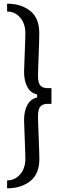

<svg xmlns="http://www.w3.org/2000/svg" viewBox="-20 -820 329 1041"><path d="M18.5 201Q94 201 143.8 162.2Q193.5 123.5 193.5 40.5Q193.5 24.5 192.2 -9Q191 -42.5 189.5 -80.5Q188 -118.5 187 -149Q186 -179.5 186 -188.5Q186 -229.5 199.8 -243.2Q213.5 -257 237 -257H259V-342H237Q213.5 -342 199.8 -355.5Q186 -369 186 -410Q186 -419 187 -449.5Q188 -480 189.5 -518Q191 -556 192 -589.8Q193 -623.5 193 -639.5Q193 -722.5 143.5 -761.2Q94 -800 18.5 -800V-757.5Q61.5 -757.5 89.5 -724.5Q117.5 -691.5 117.5 -639.5Q117.5 -625.5 116.5 -596Q115.5 -566.5 114.2 -532.8Q113 -499 111.8 -470.5Q110.5 -442 110.5 -430.5Q110.5 -381.5 128.5 -348.2Q146.5 -315 181.5 -308V-291.5Q146.5 -284 128.5 -251Q110.5 -218 110.5 -169Q110.5 -157 111.8 -128.8Q113 -100.5 114.2 -66.5Q115.5 -32.5 116.5 -3.2Q117.5 26 117.5 40.5Q117.5 92 89.5 125Q61.5 158 18.5 158Z"/></svg>

Font: Big Shoulders Stencil Display Medium
Style: Regular
Weight: 500
Designer: Patric King
Foundry: XO Type Co
Version: Version 1.000